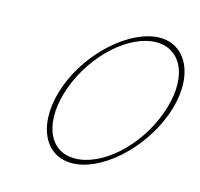

<svg xmlns="http://www.w3.org/2000/svg" viewBox="-85 -644 753 724"><g transform="rotate(15 291.5 -281.5)"><path d="M146.5 -282C201.1 -430 342.6 -552 453.4 -553C565.6 -553 615.7 -429 560.5 -282C505.5 -133 365.9 -9 253.2 -10C141 -10 91.5 -133 146.5 -282ZM166.5 -282C114.5 -141 156.5 -29 260.6 -30C365.1 -30 489.1 -140 540.5 -282C592.1 -422 550.2 -532 446.1 -533C342.4 -533 218.1 -422 166.5 -282Z"/></g></svg>

Font: Nordica Plus
Style: NordicaClassicUltLtCondObl
Weight: 300
Version: Version 1.01